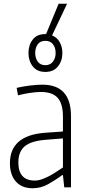

<svg xmlns="http://www.w3.org/2000/svg" viewBox="-20 -1000 463 1025"><path d="M154 5Q97 5 65 -30.5Q33 -66 33 -129Q33 -276 218 -291L316 -298V-377Q316 -446 288 -477.5Q260 -509 198 -509Q173 -509 139.5 -504Q106 -499 76 -491L69 -531Q104 -539 141 -543.5Q178 -548 206 -548Q359 -548 359 -380V0H323L316 -65H312Q278 -40 238.5 -17.5Q199 5 154 5ZM166 -36Q185 -36 206.5 -44Q228 -52 248 -63Q268 -74 285.5 -86Q303 -98 316 -106V-261L227 -254Q146 -248 112 -219Q78 -190 78 -133Q78 -36 166 -36ZM222 -616Q178 -616 155 -645.5Q132 -675 132 -717Q132 -759 154.5 -788.5Q177 -818 222 -818H226L293 -980H338L258 -811Q285 -800 299 -774.5Q313 -749 313 -717Q313 -675 289.5 -645.5Q266 -616 222 -616ZM222 -652Q248 -652 262.5 -671Q277 -690 277 -717Q277 -745 263 -763.5Q249 -782 222 -782Q195 -782 181.5 -763.5Q168 -745 168 -717Q168 -689 182 -670.5Q196 -652 222 -652Z"/></svg>

Font: Encode Sans Compressed
Style: ExtraLight
Weight: 200
Designer: Pablo Impallari, Andres Torresi
Foundry: Pablo Impallari, Andres Torresi
Version: Version 1.000; ttfautohint (v1.00) -l 8 -r 50 -G 200 -x 14 -